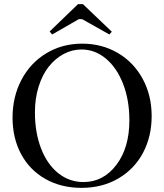

<svg xmlns="http://www.w3.org/2000/svg" viewBox="-20 -885 785 918"><path d="M229.5 -720.2 217.3 -734.4 353 -865.2H376.5L514.6 -733.4L502.9 -720.2L372.6 -793.5H356.9ZM369.6 13.2Q272 13.2 196.8 -29.5Q121.6 -72.3 80.8 -148.4Q40 -224.6 40 -322.3Q40 -422.9 82.8 -503.7Q125.5 -584.5 201.7 -630.4Q277.8 -676.3 373 -676.3Q466.8 -676.3 542.7 -632.1Q618.7 -587.9 661.9 -508.5Q705.1 -429.2 705.1 -330.1Q705.1 -233.4 664.6 -155.8Q624 -78.1 547.1 -32.5Q470.2 13.2 369.6 13.2ZM379.4 -14.6Q474.1 -14.6 536.4 -96.7Q598.6 -178.7 598.6 -310.1Q598.6 -406.7 568.4 -484.4Q538.1 -562 485.8 -605.2Q433.6 -648.4 369.6 -648.4Q324.7 -648.4 284.2 -626.7Q243.7 -605 213.1 -566.4Q182.6 -527.8 164.8 -471.2Q147 -414.6 147 -348.1Q147 -251 176.5 -174.8Q206.1 -98.6 259 -56.6Q312 -14.6 379.4 -14.6Z"/></svg>

Font: Elstob
Style: Regular
Weight: 400
Designer: Peter S. Baker
Version: Version 1.015